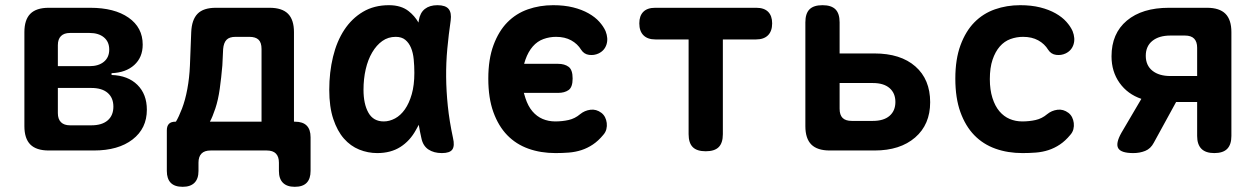

<svg xmlns="http://www.w3.org/2000/svg" viewBox="-20 -580 4840 740"><path d="M168 0Q120 0 97 -23Q74 -46 74 -94V-456Q74 -504 97 -527Q120 -550 168 -550H328Q421 -550 475.5 -512Q530 -474 530 -408Q530 -359 497.5 -329.5Q465 -300 410 -298V-291Q473 -289 509.5 -253Q546 -217 546 -157Q546 -85 491 -42.5Q436 0 342 0ZM203 -241V-144Q203 -121 215 -109Q227 -97 250 -97H332Q373 -97 395 -116Q417 -135 417 -169Q417 -203 395 -222Q373 -241 332 -241ZM250 -453Q227 -453 215 -441Q203 -429 203 -406V-325H325Q360 -325 380.5 -342Q401 -359 401 -389Q401 -419 380.5 -436Q360 -453 325 -453Z M684 140Q653 140 638 124.5Q623 109 623 79V-78Q623 -94 631 -102.5Q639 -111 656 -111H658Q669 -129 681.5 -161.5Q694 -194 702 -237Q710 -280 712 -327L717 -456Q719 -504 741.5 -527Q764 -550 812 -550H1019Q1067 -550 1090 -527Q1113 -504 1113 -456V-111H1117Q1147 -111 1162 -96Q1177 -81 1177 -51V79Q1177 109 1162 124.5Q1147 140 1116 140Q1086 140 1070.5 124.5Q1055 109 1055 79V47Q1055 24 1043.5 12Q1032 0 1008 0H792Q768 0 756.5 12Q745 24 745 47V79Q745 109 729.5 124.5Q714 140 684 140ZM988 -391Q988 -416 976.5 -427Q965 -438 941 -438H888Q864 -438 853 -426.5Q842 -415 840 -391L837 -328Q833 -281 827 -238Q821 -195 810 -162Q799 -129 789 -111H988Z M1434 10Q1398 10 1364.5 -3.5Q1331 -17 1305.5 -46Q1280 -75 1264.5 -121.5Q1249 -168 1249 -234Q1249 -301 1263.5 -361Q1278 -421 1307 -465Q1336 -509 1379 -534.5Q1422 -560 1479 -560Q1526 -560 1555 -537Q1578 -519 1593 -493Q1594 -497 1594 -501Q1599 -531 1617.5 -545.5Q1636 -560 1666 -560Q1697 -560 1709 -545.5Q1721 -531 1717 -501Q1709 -446 1704 -392Q1699 -338 1699.5 -283.5Q1700 -229 1706 -171Q1712 -113 1726 -48Q1733 -18 1723.5 -4Q1714 10 1683 10Q1652 10 1631 -4Q1610 -18 1604 -48Q1598 -74 1594 -99Q1589 -89 1583 -79Q1560 -37 1523 -13.5Q1486 10 1434 10ZM1459 -112Q1481 -112 1502.5 -123.5Q1524 -135 1540.5 -158.5Q1557 -182 1567 -217Q1577 -252 1577 -299Q1577 -326 1574.5 -351.5Q1572 -377 1564 -396Q1556 -415 1542 -426.5Q1528 -438 1505 -438Q1476 -438 1453.5 -422Q1431 -406 1414.5 -378Q1398 -350 1389.5 -313Q1381 -276 1381 -234Q1381 -179 1400 -145.5Q1419 -112 1459 -112Z M1862 -277Q1862 -352 1882 -406Q1902 -460 1935.5 -494Q1969 -528 2014.5 -544Q2060 -560 2112 -560Q2155 -560 2189 -551.5Q2223 -543 2248.5 -528.5Q2274 -514 2290 -496Q2306 -478 2314 -460Q2325 -432 2317.5 -408.5Q2310 -385 2287 -374Q2270 -366 2250.5 -368.5Q2231 -371 2220 -388Q2206 -411 2181.5 -424.5Q2157 -438 2123 -438Q2098 -438 2074.5 -429.5Q2051 -421 2033.5 -401Q2016 -381 2005 -350Q2002 -342 2000 -334H2131Q2156 -334 2171.5 -322.5Q2187 -311 2187 -277.5Q2187 -244 2171.5 -233Q2156 -222 2131 -222H1999L2005 -202Q2015 -171 2032 -151Q2049 -131 2071.5 -121.5Q2094 -112 2120 -112Q2147 -112 2171.5 -117.5Q2196 -123 2216 -140Q2233 -154 2255.5 -157Q2278 -160 2298 -145Q2307 -138 2312 -128Q2317 -118 2318.5 -106Q2320 -94 2317 -82Q2314 -70 2305 -60Q2286 -37 2265 -23Q2244 -9 2221 -1.5Q2198 6 2173 8Q2148 10 2121 10Q2064 10 2016.5 -7Q1969 -24 1935 -59Q1901 -94 1881.5 -148Q1862 -202 1862 -277Z M2634 -428H2506Q2476 -428 2460 -444Q2444 -460 2444 -490Q2444 -519 2459.5 -534.5Q2475 -550 2505 -550H2895Q2925 -550 2940.5 -534.5Q2956 -519 2956 -490Q2956 -460 2940 -444Q2924 -428 2894 -428H2766V-63Q2766 -29 2750 -13Q2734 3 2700 3Q2666 3 2650 -13Q2634 -29 2634 -63Z M3178 0Q3130 0 3107 -23Q3084 -46 3084 -94V-494Q3084 -528 3100 -544Q3116 -560 3150 -560Q3184 -560 3200 -544Q3216 -528 3216 -494V-374H3350Q3451 -374 3508 -324Q3565 -274 3565 -186Q3565 -100 3507 -50Q3449 0 3351 0ZM3216 -161Q3216 -137 3227.5 -125.5Q3239 -114 3263 -114H3344Q3386 -114 3408.5 -133.5Q3431 -153 3431 -187Q3431 -221 3408.5 -240.5Q3386 -260 3344 -260H3216Z M3662 -277Q3662 -352 3682 -406Q3702 -460 3735.5 -494Q3769 -528 3814.5 -544Q3860 -560 3912 -560Q3955 -560 3989 -551.5Q4023 -543 4048.5 -528.5Q4074 -514 4090 -496Q4106 -478 4114 -460Q4125 -432 4117.5 -408.5Q4110 -385 4087 -374Q4070 -366 4050.5 -368.5Q4031 -371 4020 -388Q4006 -411 3981.5 -424.5Q3957 -438 3923 -438Q3898 -438 3874.5 -429.5Q3851 -421 3833.5 -401Q3816 -381 3805.5 -350Q3795 -319 3795 -275Q3795 -234 3805 -202.5Q3815 -171 3832 -151Q3849 -131 3871.5 -121.5Q3894 -112 3920 -112Q3947 -112 3971.5 -117.5Q3996 -123 4016 -140Q4033 -154 4055.5 -157Q4078 -160 4098 -145Q4107 -138 4112 -128Q4117 -118 4118.5 -106Q4120 -94 4117 -82Q4114 -70 4105 -60Q4086 -37 4065 -23Q4044 -9 4021 -1.5Q3998 6 3973 8Q3948 10 3921 10Q3864 10 3816.5 -7Q3769 -24 3735 -59Q3701 -94 3681.5 -148Q3662 -202 3662 -277Z M4348 10Q4301 10 4290 -8.5Q4279 -27 4302 -68L4379 -199Q4326 -217 4295 -260.5Q4264 -304 4264 -363Q4264 -451 4323 -500.5Q4382 -550 4485 -550H4632Q4680 -550 4703 -527Q4726 -504 4726 -456V-56Q4726 -23 4710 -6.5Q4694 10 4660 10Q4627 10 4610.5 -6.5Q4594 -23 4594 -56V-187H4513L4427 -30Q4415 -7 4394 1.5Q4373 10 4348 10ZM4594 -396Q4594 -419 4582.5 -431Q4571 -443 4547 -443H4491Q4447 -443 4421.5 -422.5Q4396 -402 4396 -365Q4396 -328 4421.5 -307.5Q4447 -287 4491 -287H4594Z"/></svg>

Font: Maple Mono NL
Style: Bold
Weight: 700
Monospace: yes
Designer: subframe7536
Version: Version 7.000